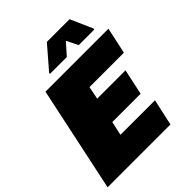

<svg xmlns="http://www.w3.org/2000/svg" viewBox="-247 -1041 1184 1184"><g transform="rotate(-45 344.5 -449.5)"><path d="M-3 0 143 -688H692L655 -516H355L338 -432H585L549 -264H302L282 -173H583L545 0ZM240 -746 241 -754 366 -899H564L628 -754L627 -746H491L454 -821L387 -746Z"/></g></svg>

Font: Saira SemiExpanded Black
Style: Italic
Weight: 900
Width: 6
Italic angle: -12°
Designer: Hector Gatti with collaboration of the Omnibus-Type team
Foundry: Omnibus-Type
Version: Version 1.101